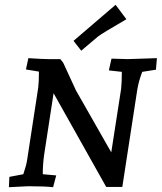

<svg xmlns="http://www.w3.org/2000/svg" viewBox="-20 -775 673 799"><path d="M181 -529H231L243 -514Q288 -416 296 -399L443 -141L484 -405Q487 -432 487 -476L433 -482L444 -531L511 -529L633 -533L629 -485L572 -476Q557 -438 551 -400L489 3H422L203 -387L164 -133Q158 -92 158 -50L214 -45L201 4Q167 0 97 0L17 4L19 -39L77 -50Q90 -88 93 -110L139 -410Q142 -432 142 -477L88 -486L98 -533Q158 -529 181 -529ZM461 -755 506 -695Q403 -635 389 -624L318 -564L286 -605Z"/></svg>

Font: Andada SC
Style: Italic
Weight: 400
Italic angle: -8.29999°
Designer: Carolina Giovagnoli
Foundry: Carolina Giovagnoli
Version: Version 1.003